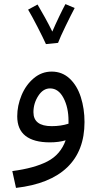

<svg xmlns="http://www.w3.org/2000/svg" viewBox="-20 -686 487 936"><path d="M392 -91Q392 49 307.5 130Q223 211 58 230L40 148Q147 134 211 101Q275 68 300 -2Q266 8 223 8Q145 8 104.5 -23.5Q64 -55 64 -119Q64 -171 85 -221.5Q106 -272 144.5 -304.5Q183 -337 232 -337Q283 -337 319.5 -303Q356 -269 374 -212.5Q392 -156 392 -91ZM314 -83V-97Q314 -162 289.5 -208.5Q265 -255 224 -255Q190 -255 166.5 -218.5Q143 -182 143 -139Q143 -71 232 -71Q277 -71 314 -83ZM344 -647Q327 -615 300 -559.5Q273 -504 263 -477L204 -471Q190 -502 162.5 -555.5Q135 -609 117 -639L163 -664Q178 -639 199 -601Q220 -563 235 -532Q250 -567 269 -606.5Q288 -646 299 -666Z"/></svg>

Font: Noto Sans Arabic
Style: Regular
Weight: 400
Designer: Nadine Chahine
Foundry: Monotype Imaging Inc.
Version: Version 1.001